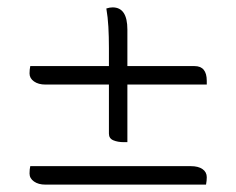

<svg xmlns="http://www.w3.org/2000/svg" viewBox="-20 -600 640 520"><path d="M62 -421H275V-470Q275 -501 273.5 -527.5Q272 -554 268 -577Q277 -580 285 -580Q325 -580 325 -520V-421H507Q540 -421 540 -381V-371H325V-215H315Q299 -215 287 -220Q275 -225 275 -238V-371H103Q84 -371 72 -379.5Q60 -388 60 -401Q60 -406 60.5 -411.5Q61 -417 62 -421ZM62 -150H497Q517 -150 528.5 -142Q540 -134 540 -120Q540 -116 539.5 -110.5Q539 -105 538 -100H103Q84 -100 72 -108.5Q60 -117 60 -130Q60 -136 60.5 -141Q61 -146 62 -150Z"/></svg>

Font: Recursive Sn Csl St Lt
Style: Regular
Weight: 300
Version: Version 1.079;hotconv 1.0.112;makeotfexe 2.5.65598; ttfautoh